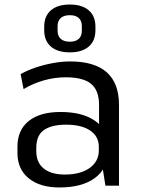

<svg xmlns="http://www.w3.org/2000/svg" viewBox="-20 -819 621 847"><path d="M417 -179V-356Q417 -420 382 -449Q347 -478 270 -478Q221 -478 173.5 -464.5Q126 -451 84 -426L71 -492Q99 -508 135.5 -520.5Q172 -533 212.5 -540.5Q253 -548 289 -548Q397 -548 451 -500Q505 -452 505 -356V0H445ZM242 8Q156 8 106.5 -32.5Q57 -73 57 -144V-172Q57 -245 106.5 -285Q156 -325 247 -325Q343 -325 398.5 -286.5Q454 -248 454 -177V-147Q454 -74 397.5 -33Q341 8 242 8ZM266 -49Q335 -49 375.5 -78Q416 -107 416 -156V-171Q416 -217 378 -243Q340 -269 271 -269Q208 -269 174 -245.5Q140 -222 140 -166V-153Q140 -102 173 -75.5Q206 -49 266 -49ZM288 -588Q234 -588 204.5 -613.5Q175 -639 175 -686V-701Q175 -748 204.5 -773.5Q234 -799 288 -799Q342 -799 371.5 -773.5Q401 -748 401 -701V-686Q401 -639 371.5 -613.5Q342 -588 288 -588ZM288 -635Q314 -635 327.5 -647.5Q341 -660 341 -684V-703Q341 -727 327.5 -739.5Q314 -752 288 -752Q262 -752 248 -739.5Q234 -727 234 -703V-684Q234 -660 248 -647.5Q262 -635 288 -635Z"/></svg>

Font: Pathway Extreme
Style: Regular
Weight: 400
Designer: Eduardo Rodriguez Tunni
Foundry: Eduardo Rodriguez Tunni
Version: Version 1.001;gftools[0.9.26]